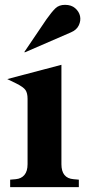

<svg xmlns="http://www.w3.org/2000/svg" viewBox="-20 -774 365 794"><path d="M10 -447 234 -506V-95Q234 -66 246.5 -50.5Q259 -35 284 -33L306 -31V0H22V-31L45 -33Q68 -35 81 -50.5Q94 -66 94 -95V-365Q94 -389 85.5 -401.5Q77 -414 47 -429ZM80 -558H84L273 -640Q297 -650 306 -669.5Q315 -689 311 -707.5Q307 -726 291 -740Q275 -754 249 -754Q224 -754 209 -739.5Q194 -725 172 -694Z"/></svg>

Font: Redaction
Style: Bold
Weight: 700
Designer: Jeremy Mickel / Forest Young
Foundry: MCKL
Version: Version 2.001; Redaction Bold